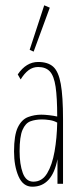

<svg xmlns="http://www.w3.org/2000/svg" viewBox="-20 -694 290 725"><path d="M102 11Q67 11 50 -28Q33 -67 33 -122Q33 -184 47.5 -213.5Q62 -243 86 -252Q110 -261 136 -261Q148 -261 165.5 -259Q183 -257 196 -254Q196 -325 190 -366Q184 -407 168.5 -424Q153 -441 124 -441Q104 -441 88 -429Q72 -417 58 -394L47 -413Q79 -460 124 -460Q161 -460 181 -442Q201 -424 209.5 -377Q218 -330 218 -243V0H197V-93Q177 11 102 11ZM54 -123Q54 -74 66 -41Q78 -8 106 -8Q139 -8 158 -39.5Q177 -71 186 -122Q195 -173 196 -231Q184 -238 168 -240.5Q152 -243 139 -243Q114 -243 95 -236Q76 -229 65 -203.5Q54 -178 54 -123ZM107 -499 92 -506 147 -674 168 -665Z"/></svg>

Font: Inconsolata UltraCondensed ExtraLight
Style: Regular
Weight: 200
Width: 1
Monospace: yes
Designer: Raph Levien, Cyreal, Brenton Simpson
Foundry: Raph Levien, Cyreal, Google
Version: Version 3.100; ttfautohint (v1.8.4.7-5d5b)